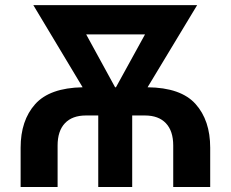

<svg xmlns="http://www.w3.org/2000/svg" viewBox="-20 -748 923 768"><path d="M62.5 0V-157.2Q62.5 -266.1 120.6 -331.3Q178.7 -396.5 310.5 -398.9L113.3 -727.5H768.6L570.3 -398.9Q703.6 -397.5 762.2 -332Q820.8 -266.6 820.8 -157.2V0H672.9V-166Q672.9 -224.1 643.6 -255.1Q614.3 -286.1 559.6 -286.1H508.8V0H373V-286.1H323.7Q269 -286.1 239.7 -255.1Q210.4 -224.1 210.4 -166V0ZM440.4 -398.9H443.8L560.1 -610.4H324.7Z"/></svg>

Font: Inter-Bold
Style: Bold
Weight: 700
Designer: Rasmus Andersson
Foundry: rsms
Version: Version 4.000;git-a52131595